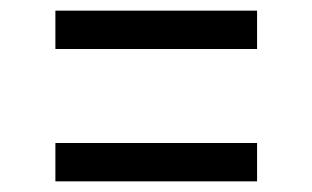

<svg xmlns="http://www.w3.org/2000/svg" viewBox="-20 -469 581 357"><path d="M83 -449.2H458V-377.9H83ZM83 -203.1H458V-131.8H83Z"/></svg>

Font: Rye
Style: Regular
Weight: 400
Designer: Nicole Fally
Foundry: Nicole Fally
Version: Version 1.001